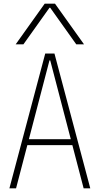

<svg xmlns="http://www.w3.org/2000/svg" viewBox="-20 -1020 540 1040"><path d="M31 0 225 -730H275L469 0H433L252 -693H248L67 0ZM114 -234V-266H386V-234ZM65 -780 222 -1000H278L435 -780H393L252 -978H248L107 -780Z"/></svg>

Font: M PLUS Code Latin ExtraLight
Style: Regular
Weight: 250
Designer: Coji Morishita
Foundry: UNDERFOREST DESIGN
Version: Version 1.002; ttfautohint (v1.8.3)